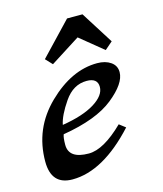

<svg xmlns="http://www.w3.org/2000/svg" viewBox="-110 -800 755 892"><g transform="rotate(-15 268.0 -354.5)"><path d="M128.9 9.8Q26.9 9.8 26.9 -103Q26.9 -261.2 140.6 -371.8Q254.4 -482.4 377.4 -482.4Q417 -482.4 442.6 -464.6Q468.3 -446.8 468.3 -415.5Q468.3 -361.3 387 -295.9Q305.7 -230.5 142.6 -203.6Q136.7 -188.5 136.7 -154.3Q136.7 -86.9 232.9 -86.9Q304.2 -86.9 401.4 -182.1L431.2 -159.2Q276.4 9.8 128.9 9.8ZM149.9 -246.6Q250.5 -262.7 306.2 -297.4Q361.8 -332 361.8 -373Q361.8 -415.5 309.1 -415.5Q244.6 -415.5 201.4 -352.8Q158.2 -290 149.9 -246.6ZM432.6 -530.8 321.3 -621.6 178.7 -530.8 148.4 -563 296.9 -719.2H371.1L469.7 -563Z"/></g></svg>

Font: Kelvinch
Style: Bold Italic
Weight: 700
Italic angle: -10°
Designer: Paul James Miller
Foundry: High-Logic / Made with FontCreator
Version: Version 3.30 September 23, 2016